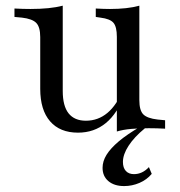

<svg xmlns="http://www.w3.org/2000/svg" viewBox="-20 -443 618 661"><path d="M196 -413.7V-206.5H118.5V-315.3Q118.5 -350 104.8 -364.1Q91.1 -378.2 55.6 -382.3L29.8 -384.7V-413.7Q45.2 -412.9 58.1 -412.5Q71 -412.1 84.7 -412.1Q118.5 -412.1 146.4 -414.9Q174.2 -417.7 196 -423.4ZM196 -206.5V-129.8Q196 -78.2 216.1 -52.8Q236.3 -27.4 275.8 -27.4Q317.7 -27.4 350 -54.4Q382.3 -81.5 404.8 -136.3L408.9 -118.5Q384.7 -52.4 344.4 -19.4Q304 13.7 248.4 13.7Q186.3 13.7 152.4 -25.4Q118.5 -64.5 118.5 -137.1V-206.5ZM382.3 0V-206.5H459.7V-98.4Q459.7 -62.9 473.4 -49.2Q487.1 -35.5 522.6 -31.5L548.4 -29V0Q533.1 -0.8 520.2 -1.2Q507.3 -1.6 492.7 -1.6Q459.7 -1.6 431.9 0.8Q404 3.2 382.3 9.7ZM459.7 -413.7V-206.5H382.3V-316.1Q382.3 -350.8 370.6 -364.5Q358.9 -378.2 325.8 -382.3L309.7 -384.7V-413.7Q325 -412.9 335.9 -412.5Q346.8 -412.1 358.9 -412.1Q387.9 -412.1 413.7 -414.9Q439.5 -417.7 459.7 -423.4ZM407.3 197.6Q373.4 197.6 353.2 180.6Q333.1 163.7 333.1 134.7Q333.1 112.1 346.8 89.9Q360.5 67.7 389.1 43.5Q417.7 19.4 463.7 -7.3H483.1Q483.1 -4.8 481.9 -4Q480.6 -3.2 478.2 -0.8Q441.9 29 422.6 58.9Q403.2 88.7 403.2 114.5Q403.2 134.7 413.3 145.6Q423.4 156.5 441.1 156.5Q470.2 156.5 492.7 132.3L502.4 155.6Q485.5 175.8 460.1 186.7Q434.7 197.6 407.3 197.6Z"/></svg>

Font: Playfair 5pt SemiExpanded Light
Style: Regular
Weight: 400
Version: Version 2.203